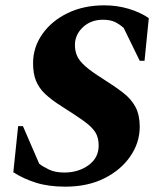

<svg xmlns="http://www.w3.org/2000/svg" viewBox="-20 -690 613 720"><path d="M225 10Q163 10 116 -4.5Q69 -19 30 -44L48 -217H66L127 -76Q141 -65 164 -54Q187 -43 221 -43Q274 -43 312 -70.5Q350 -98 350 -144Q350 -174 337.5 -194Q325 -214 294.5 -236Q264 -258 210 -292Q172 -316 149 -338Q126 -360 115 -387Q104 -414 104 -453Q104 -513 139 -562.5Q174 -612 234 -641Q294 -670 371 -670Q419 -670 462.5 -657Q506 -644 538 -622L522 -462H504L444 -585Q430 -598 412 -607Q394 -616 366 -616Q321 -616 291 -588Q261 -560 261 -521Q261 -498 269.5 -479.5Q278 -461 300 -441.5Q322 -422 365 -395Q411 -366 442 -342Q473 -318 488.5 -288Q504 -258 504 -215Q504 -155 468.5 -103.5Q433 -52 370.5 -21Q308 10 225 10Z"/></svg>

Font: Spectral SC ExtraBold
Style: Italic
Weight: 800
Italic angle: -10°
Designer: Jean-Baptiste Levee
Foundry: Production Type
Version: Version 2.001